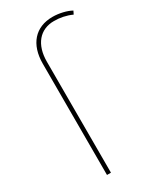

<svg xmlns="http://www.w3.org/2000/svg" viewBox="-185 -781 699 842"><g transform="rotate(-30 164.0 -360.0)"><path d="M95 0H115V-562C115 -648 159 -701 231 -701C261 -701 292 -695 320 -682L328 -698C305 -711 268 -720 234 -720C147 -720 95 -661 95 -563Z"/></g></svg>

Font: Fixel Text Thin
Style: Regular
Weight: 100
Width: 4
Designer: AlfaBravo + MacPaw
Foundry: Kyrylo Tkachov, Marchela Mozhyna, Serhii Makarenko, Maria Weinstein, Zakhar Kryvoshyya
Version: Version 1.211